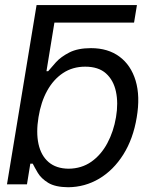

<svg xmlns="http://www.w3.org/2000/svg" viewBox="-20 -748 603 779"><path d="M159.7 -656.2 128.4 -727.5H535.6L523.9 -656.2ZM256.3 11.7Q204.1 11.2 175.5 -6.3Q147 -23.9 133.5 -46.6Q120.1 -69.3 112.8 -84H103L89.4 0H8.3L128.4 -727.5H212.4L168.5 -459H175.3Q187 -473.1 207 -495.4Q227.1 -517.6 261.5 -535.2Q295.9 -552.7 349.1 -552.7Q418 -552.7 464.6 -518.3Q511.2 -483.9 530.3 -420.7Q549.3 -357.4 534.7 -271.5Q520.5 -185.1 480.5 -121.3Q440.4 -57.6 382.6 -23.2Q324.7 11.2 256.3 11.7ZM258.3 -63.5Q311 -64 350.6 -91.8Q390.1 -119.6 415.5 -167Q440.9 -214.4 450.7 -272.5Q460.4 -330.1 450.4 -376.5Q440.4 -422.9 409.9 -450.2Q379.4 -477.5 325.7 -477.5Q274.9 -477.5 235.8 -451.7Q196.8 -425.8 171.4 -379.9Q146 -334 136.2 -272.5Q126 -210.9 136.2 -163.8Q146.5 -116.7 177.2 -90.3Q208 -64 258.3 -63.5Z"/></svg>

Font: Inter Tight
Style: Italic
Weight: 400
Italic angle: -9.39999°
Designer: Rasmus Andersson
Foundry: rsms
Version: Version 3.002